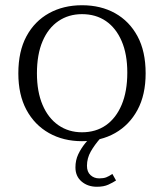

<svg xmlns="http://www.w3.org/2000/svg" viewBox="-20 -528 626 733"><path d="M293 11Q222 11 167 -20Q112 -51 81 -108.5Q50 -166 50 -248Q50 -332 81 -389.5Q112 -447 167 -477.5Q222 -508 293 -508Q365 -508 419.5 -477.5Q474 -447 505 -389.5Q536 -332 536 -248Q536 -166 505 -108.5Q474 -51 419.5 -20Q365 11 293 11ZM293 -23Q346 -23 384.5 -50Q423 -77 444.5 -128Q466 -179 466 -251Q466 -321 444.5 -371Q423 -421 384.5 -447.5Q346 -474 293 -474Q242 -474 203 -447.5Q164 -421 142.5 -370.5Q121 -320 121 -248Q121 -178 142.5 -127.5Q164 -77 203 -50Q242 -23 293 -23ZM350 185Q315 185 291.5 165Q268 145 268 111Q268 84 278.5 61.5Q289 39 306 18Q323 -3 343 -21L364 -1Q341 25 326.5 50.5Q312 76 312 105Q312 128 325.5 140.5Q339 153 359 153Q375 153 385.5 149Q396 145 409 136L423 161Q411 169 393.5 177Q376 185 350 185Z"/></svg>

Font: Montagu Slab 144pt Light
Style: Regular
Weight: 300
Designer: Florian Karsten
Foundry: Florian Karsten
Version: Version 1.000